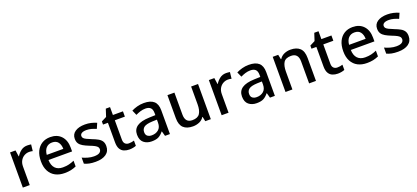

<svg xmlns="http://www.w3.org/2000/svg" viewBox="44 -1708 6009 2766"><g transform="rotate(-20 3048.0 -325.0)"><path d="M349 -549Q363 -549 379.5 -547.5Q396 -546 408 -544L397 -445Q371 -452 343 -452Q303 -452 267.5 -432Q232 -412 210.5 -374.5Q189 -337 189 -284V0H83V-539H167L181 -443H185Q211 -486 252 -517.5Q293 -549 349 -549Z M700 -549Q806 -549 867 -483.5Q928 -418 928 -305V-247H566Q568 -164 609.5 -120Q651 -76 726 -76Q778 -76 818.5 -85.5Q859 -95 902 -114V-26Q861 -8 820 1Q779 10 722 10Q643 10 583.5 -21Q524 -52 490.5 -113.5Q457 -175 457 -265Q457 -356 487.5 -419Q518 -482 572.5 -515.5Q627 -549 700 -549ZM700 -467Q643 -467 608.5 -430Q574 -393 568 -325H822Q821 -388 791.5 -427.5Q762 -467 700 -467Z M1418 -152Q1418 -73 1360 -31.5Q1302 10 1199 10Q1142 10 1101.5 1.5Q1061 -7 1027 -23V-116Q1062 -99 1109.5 -85.5Q1157 -72 1202 -72Q1262 -72 1288.5 -91Q1315 -110 1315 -142Q1315 -160 1305 -174.5Q1295 -189 1267.5 -204.5Q1240 -220 1187 -240Q1135 -261 1099.5 -281.5Q1064 -302 1045 -330.5Q1026 -359 1026 -404Q1026 -474 1082.5 -511.5Q1139 -549 1232 -549Q1281 -549 1324.5 -539Q1368 -529 1409 -511L1374 -430Q1339 -445 1302 -455.5Q1265 -466 1227 -466Q1179 -466 1154 -451Q1129 -436 1129 -409Q1129 -390 1141 -376Q1153 -362 1181.5 -348Q1210 -334 1260 -314Q1310 -295 1345.5 -275Q1381 -255 1399.5 -226Q1418 -197 1418 -152Z M1738 -76Q1759 -76 1781 -79.5Q1803 -83 1819 -89V-9Q1801 -1 1772.5 4.5Q1744 10 1715 10Q1671 10 1634 -5Q1597 -20 1575.5 -57Q1554 -94 1554 -160V-458H1479V-506L1558 -546L1595 -660H1660V-539H1814V-458H1660V-162Q1660 -118 1681.5 -97Q1703 -76 1738 -76Z M2136 -549Q2237 -549 2287.5 -504.5Q2338 -460 2338 -365V0H2263L2242 -75H2238Q2203 -31 2164.5 -10.5Q2126 10 2058 10Q1985 10 1937 -29.5Q1889 -69 1889 -153Q1889 -235 1951 -278Q2013 -321 2142 -325L2234 -328V-358Q2234 -417 2207 -441.5Q2180 -466 2131 -466Q2090 -466 2052 -454Q2014 -442 1979 -425L1945 -502Q1983 -522 2032.5 -535.5Q2082 -549 2136 -549ZM2161 -257Q2069 -253 2033.5 -226.5Q1998 -200 1998 -152Q1998 -110 2023 -91Q2048 -72 2088 -72Q2150 -72 2191.5 -107Q2233 -142 2233 -212V-259Z M2965 -539V0H2880L2865 -71H2860Q2834 -29 2788 -9.5Q2742 10 2691 10Q2596 10 2546 -37Q2496 -84 2496 -186V-539H2603V-202Q2603 -77 2712 -77Q2795 -77 2827 -126Q2859 -175 2859 -266V-539Z M3397 -549Q3411 -549 3427.5 -547.5Q3444 -546 3456 -544L3445 -445Q3419 -452 3391 -452Q3351 -452 3315.5 -432Q3280 -412 3258.5 -374.5Q3237 -337 3237 -284V0H3131V-539H3215L3229 -443H3233Q3259 -486 3300 -517.5Q3341 -549 3397 -549Z M3745 -549Q3846 -549 3896.5 -504.5Q3947 -460 3947 -365V0H3872L3851 -75H3847Q3812 -31 3773.5 -10.5Q3735 10 3667 10Q3594 10 3546 -29.5Q3498 -69 3498 -153Q3498 -235 3560 -278Q3622 -321 3751 -325L3843 -328V-358Q3843 -417 3816 -441.5Q3789 -466 3740 -466Q3699 -466 3661 -454Q3623 -442 3588 -425L3554 -502Q3592 -522 3641.5 -535.5Q3691 -549 3745 -549ZM3770 -257Q3678 -253 3642.5 -226.5Q3607 -200 3607 -152Q3607 -110 3632 -91Q3657 -72 3697 -72Q3759 -72 3800.5 -107Q3842 -142 3842 -212V-259Z M4383 -549Q4477 -549 4527 -502Q4577 -455 4577 -351V0H4472V-336Q4472 -462 4361 -462Q4278 -462 4247 -413Q4216 -364 4216 -272V0H4110V-539H4194L4209 -467H4215Q4241 -509 4286.5 -529Q4332 -549 4383 -549Z M4934 -76Q4955 -76 4977 -79.5Q4999 -83 5015 -89V-9Q4997 -1 4968.5 4.5Q4940 10 4911 10Q4867 10 4830 -5Q4793 -20 4771.5 -57Q4750 -94 4750 -160V-458H4675V-506L4754 -546L4791 -660H4856V-539H5010V-458H4856V-162Q4856 -118 4877.5 -97Q4899 -76 4934 -76Z M5335 -549Q5441 -549 5502 -483.5Q5563 -418 5563 -305V-247H5201Q5203 -164 5244.5 -120Q5286 -76 5361 -76Q5413 -76 5453.5 -85.5Q5494 -95 5537 -114V-26Q5496 -8 5455 1Q5414 10 5357 10Q5278 10 5218.5 -21Q5159 -52 5125.5 -113.5Q5092 -175 5092 -265Q5092 -356 5122.5 -419Q5153 -482 5207.5 -515.5Q5262 -549 5335 -549ZM5335 -467Q5278 -467 5243.5 -430Q5209 -393 5203 -325H5457Q5456 -388 5426.5 -427.5Q5397 -467 5335 -467Z M6053 -152Q6053 -73 5995 -31.5Q5937 10 5834 10Q5777 10 5736.5 1.5Q5696 -7 5662 -23V-116Q5697 -99 5744.5 -85.5Q5792 -72 5837 -72Q5897 -72 5923.5 -91Q5950 -110 5950 -142Q5950 -160 5940 -174.5Q5930 -189 5902.5 -204.5Q5875 -220 5822 -240Q5770 -261 5734.5 -281.5Q5699 -302 5680 -330.5Q5661 -359 5661 -404Q5661 -474 5717.5 -511.5Q5774 -549 5867 -549Q5916 -549 5959.5 -539Q6003 -529 6044 -511L6009 -430Q5974 -445 5937 -455.5Q5900 -466 5862 -466Q5814 -466 5789 -451Q5764 -436 5764 -409Q5764 -390 5776 -376Q5788 -362 5816.5 -348Q5845 -334 5895 -314Q5945 -295 5980.5 -275Q6016 -255 6034.5 -226Q6053 -197 6053 -152Z"/></g></svg>

Font: Noto Sans Tamil Medium
Style: Regular
Weight: 500
Designer: Jelle Bosma - Monotype Design Team
Foundry: Monotype Imaging Inc.
Version: Version 2.004; ttfautohint (v1.8.4.7-5d5b)